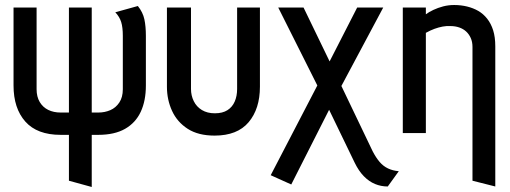

<svg xmlns="http://www.w3.org/2000/svg" viewBox="-20 -531 2033 766"><path d="M530 -507 440 -482Q457 -464 463.5 -443Q470 -422 470 -388V-175Q470 -143 456 -122Q442 -101 420 -91.5Q398 -82 372 -82H346V-501H255V-82H222Q194 -82 172.5 -92.5Q151 -103 138.5 -124Q126 -145 126 -175V-501H34V-190Q34 -99 81 -46Q128 7 222 7H255V190L346 215V7H372Q437 7 479 -17Q521 -41 541.5 -85Q562 -129 562 -190V-388Q562 -426 556 -454Q550 -482 530 -507Z M1017 -185V-501H926V-176Q926 -148 916.5 -126Q907 -104 887.5 -91.5Q868 -79 837 -79Q807 -79 785.5 -92Q764 -105 753 -127.5Q742 -150 742 -176V-501H646V-185Q646 -133 666.5 -88.5Q687 -44 729 -17Q771 10 836 10Q927 10 972 -43.5Q1017 -97 1017 -185Z M1467 73 1342 -188 1509 -501H1405L1295 -286L1191 -501H1090L1246 -190L1060 168L1142 205L1293 -93L1395 118Q1411 151 1431.5 172Q1452 193 1476 203Q1500 213 1527 213L1571 152Q1547 150 1528 141Q1509 132 1494.5 115Q1480 98 1467 73Z M1865 -344V190L1956 213V-346Q1956 -383 1947.5 -410Q1939 -437 1923.5 -456.5Q1908 -476 1888 -487.5Q1868 -499 1843.5 -505Q1819 -511 1792 -511Q1769 -511 1748 -505.5Q1727 -500 1709 -491.5Q1691 -483 1679 -474V-501H1587V0H1679V-400Q1697 -410 1713.5 -416Q1730 -422 1746 -425Q1762 -428 1777 -427Q1796 -427 1812 -421.5Q1828 -416 1839.5 -405.5Q1851 -395 1858 -379.5Q1865 -364 1865 -344Z"/></svg>

Font: Advent Pro SemiBold
Style: Regular
Weight: 600
Designer: VivaRado, Andreas Kalpakidis
Foundry: VivaRado, Andreas Kalpakidis
Version: Version 3.000